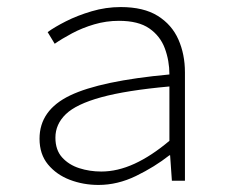

<svg xmlns="http://www.w3.org/2000/svg" viewBox="-20 -512 640 544"><path d="M259 12Q216 12 178 -2.5Q140 -17 116 -46Q92 -75 92 -119Q92 -200 178.5 -241.5Q265 -283 460 -301Q460 -340 447 -375Q434 -410 403 -431.5Q372 -453 317 -453Q281 -453 247 -443Q213 -433 184 -417.5Q155 -402 135 -388L115 -421Q134 -435 166.5 -451.5Q199 -468 239.5 -480Q280 -492 322 -492Q387 -492 427 -467Q467 -442 485.5 -400Q504 -358 504 -307V0H467L462 -72H460Q418 -39 365.5 -13.5Q313 12 259 12ZM267 -26Q313 -26 361 -48Q409 -70 460 -113V-267Q338 -256 267 -236.5Q196 -217 166.5 -188.5Q137 -160 137 -122Q137 -87 156 -66Q175 -45 204.5 -35.5Q234 -26 267 -26Z"/></svg>

Font: Source Code Pro ExtraLight Light
Style: Regular
Weight: 300
Monospace: yes
Version: Version 1.018;hotconv 1.0.116;makeotfexe 2.5.65601